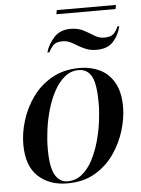

<svg xmlns="http://www.w3.org/2000/svg" viewBox="-57 -882 690 937"><g transform="rotate(-5 287.5 -413.5)"><path d="M253 -817 257 -837H547L543 -817ZM193 -635Q205 -676 235 -708Q265 -740 315 -740Q352 -740 378.5 -726Q405 -712 428 -697.5Q451 -683 476 -683Q507 -683 521 -695.5Q535 -708 545 -732H554Q543 -687 515 -657Q487 -627 435 -627Q405 -627 383.5 -635.5Q362 -644 344.5 -655Q327 -666 309.5 -674.5Q292 -683 271 -683Q239 -683 225 -667.5Q211 -652 203 -635ZM235 10Q147 10 92 -41.5Q37 -93 37 -198Q37 -254 55.5 -314.5Q74 -375 111.5 -427.5Q149 -480 207 -513Q265 -546 343 -546Q397 -546 441 -525Q485 -504 511.5 -458Q538 -412 538 -338Q538 -285 520 -224.5Q502 -164 465 -110.5Q428 -57 371 -23.5Q314 10 235 10ZM237 0Q276 0 306.5 -24Q337 -48 358.5 -88.5Q380 -129 394 -177.5Q408 -226 414.5 -275.5Q421 -325 421 -368Q421 -461 400.5 -498.5Q380 -536 337 -536Q299 -536 269 -511.5Q239 -487 217 -446.5Q195 -406 181 -357.5Q167 -309 160.5 -259.5Q154 -210 154 -168Q154 -76 176 -38Q198 0 237 0Z"/></g></svg>

Font: Noto Serif Display Medium
Style: Italic
Weight: 500
Italic angle: -12°
Designer: Monotype Design Team
Foundry: Monotype Imaging Inc.
Version: Version 2.009